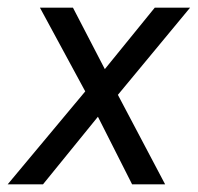

<svg xmlns="http://www.w3.org/2000/svg" viewBox="-40 -480 515 500"><path d="M363 -460H455L267 -233L390 0H304L215 -176L72 0H-20L182 -242L64 -460H150L233 -300Z"/></svg>

Font: Von Book
Style: Italic
Weight: 400
Version: Version 4.000; ttfautohint (v1.8.4.7-5d5b)